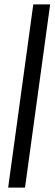

<svg xmlns="http://www.w3.org/2000/svg" viewBox="-20 -851 248 871"><path d="M17 0 131 -831H207.5L93.5 0Z"/></svg>

Font: Merriweather 24pt Light
Style: Italic
Weight: 300
Italic angle: -7.8°
Version: Version 2.101